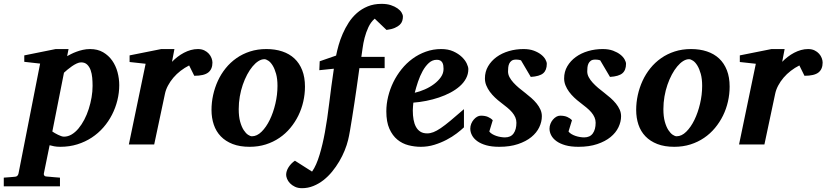

<svg xmlns="http://www.w3.org/2000/svg" viewBox="-116 -757 4331 1006"><path d="M369.1 -307.1Q369.1 -328.1 367.2 -349.9Q365.2 -371.6 358.9 -389.4Q352.5 -407.2 340.6 -418.7Q328.6 -430.2 309.1 -430.2Q298.3 -430.2 285.9 -424.3Q273.4 -418.5 261 -409.9Q248.5 -401.4 237.5 -392.1Q226.6 -382.8 219.2 -376L158.2 -67.9Q164.1 -64 171.9 -59.3Q179.7 -54.7 188 -50.8Q196.3 -46.9 204.3 -43.9Q212.4 -41 219.2 -41Q240.2 -41 259.5 -52.5Q278.8 -64 295.4 -84Q312 -104 325.7 -130.1Q339.4 -156.2 348.9 -186Q358.4 -215.8 363.8 -246.8Q369.1 -277.8 369.1 -307.1ZM508.8 -311Q508.8 -271 499 -231.4Q489.3 -191.9 470.9 -156Q452.6 -120.1 425.8 -89.4Q398.9 -58.6 364.7 -36.1Q330.6 -13.7 289.1 -0.7Q247.6 12.2 200.2 12.2Q181.6 12.2 167.7 9.5Q153.8 6.8 144 3.9L113.8 151.9Q112.3 158.7 116.5 163.3Q120.6 168 128.9 168Q135.7 168.5 146 169.4Q154.8 170.4 167.7 171.4Q180.7 172.4 198.2 173.8V219.2H-96.2V173.8Q-88.4 172.9 -77.9 172.4Q-67.4 171.9 -58.1 170.9Q-47.4 169.9 -36.1 168.9Q-28.3 168 -24.4 163.3Q-20.5 158.7 -19 151.9L94.2 -423.8L11.2 -433.1V-466.8L175.8 -500H243.2L235.8 -462.9Q243.7 -467.3 256.1 -473.6Q268.6 -480 284.2 -485.8Q299.8 -491.7 317.9 -495.8Q335.9 -500 356 -500Q395.5 -500 424.3 -483.2Q453.1 -466.3 471.9 -439.5Q490.7 -412.6 499.8 -378.9Q508.8 -345.2 508.8 -311Z M997.1 -429.2Q997.1 -394.5 975.1 -377.2Q953.1 -359.9 901.9 -359.9L875 -414.1Q851.6 -402.3 830.3 -386Q809.1 -369.6 792.5 -350.1Q775.9 -330.6 764.2 -308.6Q752.4 -286.6 748 -264.2L691.9 0H559.1L647 -422.9L563 -432.1V-466.8L729 -500H797.9L785.2 -433.1Q798.3 -446.8 814.2 -459Q830.1 -471.2 847.7 -480.5Q865.2 -489.7 883.8 -494.9Q902.3 -500 920.9 -500Q940.4 -500 954.8 -492.9Q969.2 -485.8 978.5 -475.3Q987.8 -464.8 992.4 -452.4Q997.1 -439.9 997.1 -429.2Z M1337.9 -307.1Q1337.9 -343.8 1330.6 -370.1Q1323.2 -396.5 1312.7 -413.6Q1302.2 -430.7 1290.3 -438.7Q1278.3 -446.8 1269 -446.8Q1253.9 -446.8 1238 -436.8Q1222.2 -426.8 1207.3 -408.9Q1192.4 -391.1 1179.2 -366.5Q1166 -341.8 1156 -312.7Q1146 -283.7 1140.4 -251.2Q1134.8 -218.8 1134.8 -185.1Q1134.8 -146.5 1142.3 -119.4Q1149.9 -92.3 1160.9 -75.4Q1171.9 -58.6 1183.6 -50.8Q1195.3 -43 1204.1 -43Q1230.5 -43 1254.6 -66.9Q1278.8 -90.8 1297.4 -128.9Q1315.9 -167 1326.9 -213.9Q1337.9 -260.7 1337.9 -307.1ZM1481.9 -303.2Q1481.9 -263.7 1473.1 -225.1Q1464.4 -186.5 1447.3 -151.6Q1430.2 -116.7 1405.3 -86.7Q1380.4 -56.6 1348.1 -34.7Q1315.9 -12.7 1276.6 -0.2Q1237.3 12.2 1191.9 12.2Q1140.6 12.2 1103 -2.4Q1065.4 -17.1 1040.8 -42.7Q1016.1 -68.4 1004.2 -103.8Q992.2 -139.2 992.2 -181.2Q992.2 -220.2 1000.7 -259Q1009.3 -297.9 1025.6 -333.5Q1042 -369.1 1066.4 -399.4Q1090.8 -429.7 1122.8 -452.1Q1154.8 -474.6 1194.1 -487.3Q1233.4 -500 1279.8 -500Q1325.7 -500 1363 -487.5Q1400.4 -475.1 1426.8 -450.4Q1453.1 -425.8 1467.5 -388.9Q1481.9 -352.1 1481.9 -303.2Z M1995.1 -669.9Q1995.1 -658.7 1991.7 -647.7Q1988.3 -636.7 1978.8 -627.4Q1969.2 -618.2 1952.4 -610.8Q1935.5 -603.5 1909.2 -600.1L1847.2 -659.2Q1826.7 -641.1 1814.2 -614.3Q1801.8 -587.4 1794.4 -558.8Q1787.1 -530.3 1783.7 -503.7Q1780.3 -477.1 1777.3 -459H1899.4V-399.9H1767.1Q1765.1 -385.7 1761.2 -357.7Q1757.3 -329.6 1752.2 -293.7Q1747.1 -257.8 1741 -217.8Q1734.9 -177.7 1729 -140.6Q1723.1 -103.5 1717.8 -72.5Q1712.4 -41.5 1708 -23.9Q1701.7 2.4 1689.9 31.5Q1678.2 60.5 1661.6 88.6Q1645 116.7 1624.3 142.1Q1603.5 167.5 1578.9 186.8Q1554.2 206.1 1525.9 217.5Q1497.6 229 1466.3 229Q1444.8 229 1429.2 221.4Q1413.6 213.9 1403.3 203.1Q1393.1 192.4 1388.2 180.2Q1383.3 168 1383.3 159.2Q1383.3 139.2 1396 119.1Q1408.7 99.1 1429.2 85L1519 142.1Q1530.8 125.5 1540.5 103.3Q1550.3 81.1 1558.3 54.4Q1566.4 27.8 1573.5 -2.2Q1580.6 -32.2 1586.4 -64Q1599.1 -133.3 1609.1 -217.3Q1619.1 -301.3 1633.3 -397L1557.1 -389.2L1559.1 -436L1645 -465.8Q1649.9 -490.7 1658.2 -520.3Q1666.5 -549.8 1679.7 -580.1Q1692.9 -610.4 1710.9 -638.4Q1729 -666.5 1753.9 -688.5Q1778.8 -710.4 1810.8 -723.6Q1842.8 -736.8 1883.3 -736.8Q1911.1 -736.8 1931.9 -730Q1952.6 -723.1 1966.8 -713.1Q1981 -703.1 1988 -691.4Q1995.1 -679.7 1995.1 -669.9Z M2208 -396Q2208 -404.8 2206.8 -413.3Q2205.6 -421.9 2201.9 -428.7Q2198.2 -435.5 2191.2 -439.7Q2184.1 -443.8 2172.9 -443.8Q2149.4 -443.8 2131.1 -427.2Q2112.8 -410.6 2098.6 -385Q2084.5 -359.4 2074.2 -328.9Q2064 -298.3 2057.1 -271Q2083 -276.9 2109.9 -288.6Q2136.7 -300.3 2158.4 -316.7Q2180.2 -333 2194.1 -353Q2208 -373 2208 -396ZM2337.9 -395Q2337.9 -368.7 2325.9 -346.2Q2314 -323.7 2293 -305.2Q2272 -286.6 2243.9 -271.7Q2215.8 -256.8 2183.8 -246.1Q2151.9 -235.4 2117.4 -228.5Q2083 -221.7 2049.8 -219.2Q2048.8 -210 2047.9 -198.2Q2046.9 -186.5 2046.9 -178.2Q2046.9 -152.3 2050.8 -130.4Q2054.7 -108.4 2063.5 -92.3Q2072.3 -76.2 2086.7 -67.1Q2101.1 -58.1 2122.1 -58.1Q2138.2 -58.1 2154.8 -64.5Q2171.4 -70.8 2193.4 -85.7Q2215.3 -100.6 2244.6 -125Q2273.9 -149.4 2314.9 -185.1V-89.8Q2300.3 -75.7 2276.9 -57.9Q2253.4 -40 2223.6 -24.4Q2193.8 -8.8 2159.7 1.7Q2125.5 12.2 2088.9 12.2Q2056.2 12.2 2023.9 3.9Q1991.7 -4.4 1966.1 -25.4Q1940.4 -46.4 1924.3 -82.3Q1908.2 -118.2 1908.2 -173.8Q1908.2 -211.9 1917.7 -251Q1927.2 -290 1944.8 -326.2Q1962.4 -362.3 1987.8 -394Q2013.2 -425.8 2045.2 -449.2Q2077.1 -472.7 2115.2 -486.3Q2153.3 -500 2195.8 -500Q2232.4 -500 2259.3 -487.8Q2286.1 -475.6 2303.7 -458.7Q2321.3 -441.9 2329.6 -424.1Q2337.9 -406.2 2337.9 -395Z M2749 -422.9Q2749 -389.2 2730 -373Q2710.9 -356.9 2665 -354L2613.8 -440.9Q2610.4 -441.9 2606.4 -442.9Q2603 -443.8 2598.1 -444.3Q2593.3 -444.8 2587.9 -444.8Q2572.8 -444.8 2564.5 -438.7Q2556.2 -432.6 2552 -423.3Q2547.9 -414.1 2546.9 -403.1Q2545.9 -392.1 2545.9 -382.8Q2545.9 -367.2 2553.7 -352.5Q2561.5 -337.9 2574.2 -324Q2586.9 -310.1 2602.8 -296.6Q2618.7 -283.2 2634.8 -271Q2651.9 -257.8 2667.7 -243.9Q2683.6 -230 2696 -214.6Q2708.5 -199.2 2715.8 -182.6Q2723.1 -166 2723.1 -147.9Q2723.1 -119.1 2709.5 -90.3Q2695.8 -61.5 2668 -38.8Q2640.1 -16.1 2598.1 -2Q2556.2 12.2 2500 12.2Q2460.4 12.2 2431.9 4.2Q2403.3 -3.9 2384.8 -17.3Q2366.2 -30.8 2357.2 -47.9Q2348.1 -64.9 2348.1 -83Q2348.1 -96.2 2353 -108.4Q2357.9 -120.6 2366 -130.1Q2374 -139.6 2383.8 -145.3Q2393.6 -150.9 2403.8 -150.9Q2425.8 -150.9 2440.9 -144.3Q2456.1 -137.7 2465.8 -127L2447.8 -67.9Q2453.1 -60.5 2462.9 -54.7Q2472.7 -48.8 2484.1 -44.9Q2495.6 -41 2507.6 -39.1Q2519.5 -37.1 2529.8 -37.1Q2560.1 -37.1 2575 -57.9Q2589.8 -78.6 2589.8 -113.8Q2589.8 -128.9 2584 -142.3Q2578.1 -155.8 2567.4 -168.5Q2556.6 -181.2 2541.5 -193.6Q2526.4 -206.1 2507.8 -220.2Q2492.2 -231.9 2477.3 -246.1Q2462.4 -260.3 2450.7 -276.1Q2439 -292 2431.9 -309.6Q2424.8 -327.1 2424.8 -346.2Q2424.8 -381.3 2441.4 -409.7Q2458 -438 2485.8 -458.3Q2513.7 -478.5 2550.3 -489.3Q2586.9 -500 2627 -500Q2658.2 -500 2681.2 -491.5Q2704.1 -482.9 2719.2 -470.9Q2734.4 -459 2741.7 -445.6Q2749 -432.1 2749 -422.9Z M3164.1 -422.9Q3164.1 -389.2 3145 -373Q3126 -356.9 3080.1 -354L3028.8 -440.9Q3025.4 -441.9 3021.5 -442.9Q3018.1 -443.8 3013.2 -444.3Q3008.3 -444.8 3002.9 -444.8Q2987.8 -444.8 2979.5 -438.7Q2971.2 -432.6 2967 -423.3Q2962.9 -414.1 2961.9 -403.1Q2960.9 -392.1 2960.9 -382.8Q2960.9 -367.2 2968.8 -352.5Q2976.6 -337.9 2989.3 -324Q3002 -310.1 3017.8 -296.6Q3033.7 -283.2 3049.8 -271Q3066.9 -257.8 3082.8 -243.9Q3098.6 -230 3111.1 -214.6Q3123.5 -199.2 3130.9 -182.6Q3138.2 -166 3138.2 -147.9Q3138.2 -119.1 3124.5 -90.3Q3110.8 -61.5 3083 -38.8Q3055.2 -16.1 3013.2 -2Q2971.2 12.2 2915 12.2Q2875.5 12.2 2846.9 4.2Q2818.4 -3.9 2799.8 -17.3Q2781.2 -30.8 2772.2 -47.9Q2763.2 -64.9 2763.2 -83Q2763.2 -96.2 2768.1 -108.4Q2772.9 -120.6 2781 -130.1Q2789.1 -139.6 2798.8 -145.3Q2808.6 -150.9 2818.8 -150.9Q2840.8 -150.9 2856 -144.3Q2871.1 -137.7 2880.9 -127L2862.8 -67.9Q2868.2 -60.5 2877.9 -54.7Q2887.7 -48.8 2899.2 -44.9Q2910.6 -41 2922.6 -39.1Q2934.6 -37.1 2944.8 -37.1Q2975.1 -37.1 2990 -57.9Q3004.9 -78.6 3004.9 -113.8Q3004.9 -128.9 2999 -142.3Q2993.2 -155.8 2982.4 -168.5Q2971.7 -181.2 2956.5 -193.6Q2941.4 -206.1 2922.9 -220.2Q2907.2 -231.9 2892.3 -246.1Q2877.4 -260.3 2865.7 -276.1Q2854 -292 2846.9 -309.6Q2839.8 -327.1 2839.8 -346.2Q2839.8 -381.3 2856.4 -409.7Q2873 -438 2900.9 -458.3Q2928.7 -478.5 2965.3 -489.3Q3002 -500 3042 -500Q3073.2 -500 3096.2 -491.5Q3119.1 -482.9 3134.3 -470.9Q3149.4 -459 3156.7 -445.6Q3164.1 -432.1 3164.1 -422.9Z M3563 -307.1Q3563 -343.8 3555.7 -370.1Q3548.3 -396.5 3537.8 -413.6Q3527.3 -430.7 3515.4 -438.7Q3503.4 -446.8 3494.1 -446.8Q3479 -446.8 3463.1 -436.8Q3447.3 -426.8 3432.4 -408.9Q3417.5 -391.1 3404.3 -366.5Q3391.1 -341.8 3381.1 -312.7Q3371.1 -283.7 3365.5 -251.2Q3359.9 -218.8 3359.9 -185.1Q3359.9 -146.5 3367.4 -119.4Q3375 -92.3 3386 -75.4Q3397 -58.6 3408.7 -50.8Q3420.4 -43 3429.2 -43Q3455.6 -43 3479.7 -66.9Q3503.9 -90.8 3522.5 -128.9Q3541 -167 3552 -213.9Q3563 -260.7 3563 -307.1ZM3707 -303.2Q3707 -263.7 3698.2 -225.1Q3689.5 -186.5 3672.4 -151.6Q3655.3 -116.7 3630.4 -86.7Q3605.5 -56.6 3573.2 -34.7Q3541 -12.7 3501.7 -0.2Q3462.4 12.2 3417 12.2Q3365.7 12.2 3328.1 -2.4Q3290.5 -17.1 3265.9 -42.7Q3241.2 -68.4 3229.2 -103.8Q3217.3 -139.2 3217.3 -181.2Q3217.3 -220.2 3225.8 -259Q3234.4 -297.9 3250.7 -333.5Q3267.1 -369.1 3291.5 -399.4Q3315.9 -429.7 3347.9 -452.1Q3379.9 -474.6 3419.2 -487.3Q3458.5 -500 3504.9 -500Q3550.8 -500 3588.1 -487.5Q3625.5 -475.1 3651.9 -450.4Q3678.2 -425.8 3692.6 -388.9Q3707 -352.1 3707 -303.2Z M4194.3 -429.2Q4194.3 -394.5 4172.4 -377.2Q4150.4 -359.9 4099.1 -359.9L4072.3 -414.1Q4048.8 -402.3 4027.6 -386Q4006.3 -369.6 3989.7 -350.1Q3973.1 -330.6 3961.4 -308.6Q3949.7 -286.6 3945.3 -264.2L3889.2 0H3756.3L3844.2 -422.9L3760.3 -432.1V-466.8L3926.3 -500H3995.1L3982.4 -433.1Q3995.6 -446.8 4011.5 -459Q4027.3 -471.2 4044.9 -480.5Q4062.5 -489.7 4081.1 -494.9Q4099.6 -500 4118.2 -500Q4137.7 -500 4152.1 -492.9Q4166.5 -485.8 4175.8 -475.3Q4185.1 -464.8 4189.7 -452.4Q4194.3 -439.9 4194.3 -429.2Z"/></svg>

Font: Charis SIL Phon
Style: Bold Italic
Weight: 700
Italic angle: -11°
Foundry: SIL International
Version: Version 5.000